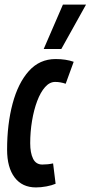

<svg xmlns="http://www.w3.org/2000/svg" viewBox="-20 -809 396 839"><path d="M137 10Q77 10 44 -33.5Q11 -77 11 -155Q11 -266 35 -356Q59 -446 106 -498.5Q153 -551 223 -551Q268 -551 302 -539L267 -443Q244 -451 221 -451Q197 -451 177 -428.5Q157 -406 142.5 -367.5Q128 -329 120 -281Q112 -233 112 -183Q112 -141 124.5 -115.5Q137 -90 165 -90Q190 -90 212 -95L223 -6Q207 1 183 5.5Q159 10 137 10ZM171 -595 255 -789H356L248 -595Z"/></svg>

Font: Georama ExtraCondensed SemiBold
Style: Italic
Weight: 600
Width: 2
Italic angle: -9°
Designer: Jean-Baptiste Levee
Foundry: Production Type
Version: Version 1.000